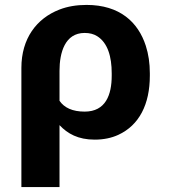

<svg xmlns="http://www.w3.org/2000/svg" viewBox="-20 -558 691 781"><path d="M365.1 10C401 10 433.1 3.5 461.3 -9.5C546.3 -48.6 589.5 -133.9 589.5 -250V-260C589.5 -300.7 584 -338 573 -372C542 -467.8 467 -538 332.1 -538C291 -538 254.2 -531.7 221.6 -519C128.6 -482.9 67 -401.1 67 -282V203H222.1V-49C254.7 -14.4 297.4 10 365.1 10ZM324.4 -104C274.5 -104 241.2 -120 222.1 -148V-270C222.1 -343.6 243.9 -424 324.4 -424C344.2 -424 361.1 -419.7 375 -411C418.5 -383.9 434.4 -327.1 434.4 -260V-250C434.4 -172 409.6 -104 324.4 -104Z"/></svg>

Font: Asimov
Style: Wid
Weight: 500
Designer: Google
Version: Version 2.000980; 2014